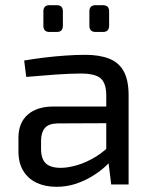

<svg xmlns="http://www.w3.org/2000/svg" viewBox="-20 -710 589 739"><path d="M308 -499Q362 -499 399.5 -484.5Q437 -470 456 -436Q475 -402 475 -343V0H408L395 -106L389 -117V-343Q389 -388 368.5 -407.5Q348 -427 290 -427Q252 -427 194.5 -423Q137 -419 81 -414L73 -477Q107 -483 147.5 -488Q188 -493 230 -496Q272 -499 308 -499ZM435 -300 434 -236 201 -235Q166 -234 152 -216.5Q138 -199 138 -168V-137Q138 -99 156 -81.5Q174 -64 214 -64Q242 -64 277.5 -74.5Q313 -85 349 -107Q385 -129 415 -163V-100Q404 -86 383.5 -67.5Q363 -49 334.5 -31.5Q306 -14 271.5 -2.5Q237 9 197 9Q154 9 121 -6.5Q88 -22 69.5 -52.5Q51 -83 51 -127V-180Q51 -237 86.5 -268.5Q122 -300 186 -300ZM376 -690Q400 -690 400 -666V-611Q400 -587 376 -587H348Q324 -587 324 -611V-666Q324 -690 348 -690ZM199 -690Q222 -690 222 -666V-611Q222 -587 199 -587H170Q147 -587 147 -611V-666Q147 -690 170 -690Z"/></svg>

Font: Exo 2
Style: Regular
Weight: 400
Designer: Natanael Gama
Foundry: Natanael Gama
Version: Version 2.010